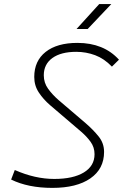

<svg xmlns="http://www.w3.org/2000/svg" viewBox="-20 -914 626 944"><path d="M237.3 9.8Q118.2 9.8 34.7 -31.2L52.7 -78.1Q152.3 -34.2 246.6 -34.2Q339.8 -34.2 392.3 -66.2Q444.8 -98.1 444.8 -155.8Q444.8 -189.9 425.5 -216.6Q406.2 -243.2 378.9 -266.6L225.6 -397.5Q192.9 -425.8 170.7 -459.5Q148.4 -493.2 148.4 -535.6Q148.4 -614.7 204.6 -658.9Q260.7 -703.1 360.8 -703.1Q489.7 -703.1 564.9 -620.6L530.3 -586.4Q492.2 -626 447.8 -642.6Q403.3 -659.2 355 -659.2Q279.8 -659.2 237.5 -628.7Q195.3 -598.1 195.3 -543.9Q195.3 -506.8 216.6 -477.5Q237.8 -448.2 268.1 -421.9L401.9 -307.6Q438.5 -275.9 465.1 -242.9Q491.7 -210 491.7 -167Q491.7 -83.5 424.3 -36.9Q356.9 9.8 237.3 9.8ZM356.4 -771.5 467.8 -894H527.3L411.1 -771.5Z"/></svg>

Font: Cascadia Mono PL ExtraLight
Style: Italic
Weight: 200
Italic angle: -10°
Monospace: yes
Designer: Aaron Bell
Foundry: Saja Typeworks
Version: Version 2404.023; ttfautohint (v1.8.4)